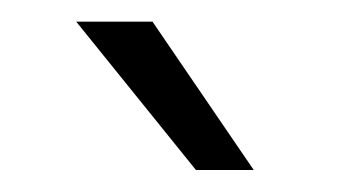

<svg xmlns="http://www.w3.org/2000/svg" viewBox="-20 -770 326 177"><path d="M213.9 -613.3H160.6L50.3 -750H120.6Z"/></svg>

Font: TypoPRO Roboto
Style: Regular
Weight: 300
Designer: Google
Version: Version 2.136; 2016